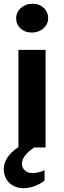

<svg xmlns="http://www.w3.org/2000/svg" viewBox="-21 -782 340 1018"><path d="M160.2 0Q146.5 9.3 134.5 19.3Q122.6 29.3 113.8 40.3Q105 51.3 100.1 62.7Q95.2 74.2 95.2 85.9Q95.2 95.7 98.9 104.5Q102.5 113.3 109.6 120.4Q116.7 127.4 127.2 131.6Q137.7 135.7 151.9 135.7Q159.2 135.7 168 134.5Q176.8 133.3 185.5 131.1Q194.3 128.9 202.1 126Q210 123 215.3 120.1V174.3Q206.5 182.6 194.1 189.9Q181.6 197.3 167 203.1Q152.3 209 136.2 212.4Q120.1 215.8 104 215.8Q80.1 215.8 60.5 208Q41 200.2 27.3 186.5Q13.7 172.9 6.3 154.5Q-1 136.2 -1 115.2Q-1 83 17.6 54.2Q36.1 25.4 76.7 -2.4V-517.6H220.7V0ZM147.5 -609.4Q128.9 -609.4 113.8 -615.2Q98.6 -621.1 87.6 -631.1Q76.7 -641.1 70.6 -654.8Q64.5 -668.5 64.5 -684.1Q64.5 -700.2 71 -714.6Q77.6 -729 89.4 -739.5Q101.1 -750 116.9 -756.1Q132.8 -762.2 151.4 -762.2Q169.9 -762.2 185.1 -756.3Q200.2 -750.5 211.2 -740.2Q222.2 -730 228.3 -716.1Q234.4 -702.1 234.4 -686.5Q234.4 -669.9 227.8 -655.8Q221.2 -641.6 209.5 -631.3Q197.8 -621.1 181.9 -615.2Q166 -609.4 147.5 -609.4Z"/></svg>

Font: Proza Libre
Style: SemiBold
Weight: 600
Designer: Jasper de Waard
Foundry: Jasper de Waard
Version: Version 1.000; ttfautohint (v1.4.1.8-43bc) -l 8 -r 50 -G 200